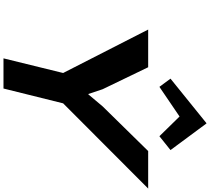

<svg xmlns="http://www.w3.org/2000/svg" viewBox="-70 -1106 1176 1075"><g transform="rotate(90 517.5 -568.0)"><path d="M825.2 -810.1H1035.2L558.1 -334L475.1 0H306.2L388.2 -334L145 -810.1H356L479 -555.2L505.9 -475.1H507.8L575.2 -555.2ZM670.9 -1136.2 819.8 -935.1 742.2 -873 631.8 -985.8 465.8 -873 419.9 -935.1 668.9 -1136.2Z"/></g></svg>

Font: Sinkin Sans 700 Bold Italic
Style: Bold Italic
Weight: 700
Italic angle: -112°
Designer: Keith Bates
Foundry: K-Type
Version: Sinkin Sans (version 1.0)  by Keith Bates   •   © 2014   www